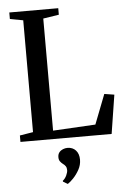

<svg xmlns="http://www.w3.org/2000/svg" viewBox="-64 -789 731 1098"><g transform="rotate(-5 301.0 -240.0)"><path d="M31 0V-37L107.5 -49.5V-691.5L32 -705.5V-743H313V-705.5L222.5 -691.5V-48L466.5 -61.5L532.5 -231.5L589.5 -222.5L554.5 0ZM361.5 130.5Q361.5 161 346.5 188Q331.5 215 312.5 234.8Q293.5 254.5 280.5 262.5H279L253.5 247.5L253 242.5Q266.5 232 274.8 214.2Q283 196.5 283 184Q283 170.5 277.5 161.8Q272 153 261 145.5Q252.5 139 246 130Q239.5 121 239.5 106Q239.5 89 248.2 78.2Q257 67.5 269.8 62.5Q282.5 57.5 293.5 57.5H296.5Q325.5 57.5 343.5 77.2Q361.5 97 361.5 130.5Z"/></g></svg>

Font: Merriweather 72pt Medium
Style: Regular
Weight: 500
Version: Version 2.100